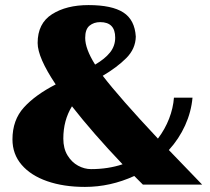

<svg xmlns="http://www.w3.org/2000/svg" viewBox="-20 -726 824 755"><path d="M29 -178Q29 -254 74 -303.5Q119 -353 199 -394Q128 -500 128 -557Q128 -634 184.5 -670Q241 -706 328 -706Q420 -706 465 -677Q510 -648 514 -582Q513 -534 476.5 -497.5Q440 -461 384 -428Q451 -341 601 -181Q629 -218 645 -259.5Q661 -301 664 -342H737Q732 -286 708 -233Q684 -180 644 -136L775 0H542L508 -34Q414 9 314 9Q230 9 165.5 -13.5Q101 -36 65 -78Q29 -120 29 -178ZM433 -578Q433 -639 374 -639Q349 -639 332 -625Q315 -611 315 -577Q315 -534 354 -472Q392 -494 412.5 -519.5Q433 -545 433 -578ZM462 -80Q345 -203 263 -308Q229 -253 229 -181Q229 -142 245.5 -115Q262 -88 287 -74.5Q312 -61 338 -61Q405 -61 462 -80Z"/></svg>

Font: Taviraj Black
Style: Regular
Weight: 900
Designer: Katatrad Team
Foundry: CadsonDemak
Version: Version 1.030